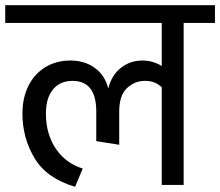

<svg xmlns="http://www.w3.org/2000/svg" viewBox="-40 -709 844 736"><path d="M784 -621H664V0H580V-375Q565 -388 550 -393.5Q535 -399 515 -399Q476 -399 446.5 -371Q417 -343 417 -282V-154L329 -168V-282Q329 -399 238 -399Q190 -399 163 -366Q136 -333 136 -274Q136 -195 174 -139Q212 -83 277 -63L248 7Q139 -25 92.5 -102.5Q46 -180 46 -274Q46 -334 69 -380Q92 -426 134 -451.5Q176 -477 230 -477Q284 -477 323 -449Q362 -421 375 -370Q388 -421 423.5 -449Q459 -477 506 -477Q546 -477 580 -456V-621H-20V-689H784Z"/></svg>

Font: FiraGOUPP
Style: Medium
Weight: 400
Designer: bBox Type
Foundry: bBox Type GmbH
Version: Version 1.001